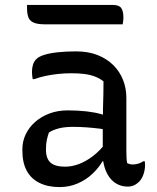

<svg xmlns="http://www.w3.org/2000/svg" viewBox="-20 -751 640 781"><path d="M494 -353Q494 -326 494 -299.5Q494 -273 494 -246Q494 -219 494 -192.5Q494 -166 494 -139Q494 -124 494.5 -112.5Q495 -101 497 -88Q502 -85 508 -83.5Q514 -82 520 -82Q532 -82 543 -85.5Q554 -89 563 -95H569Q569 -91 569.5 -88Q570 -85 570 -80Q570 -60 563.5 -41.5Q557 -23 546 -12Q536 -2 524.5 3Q513 8 500 8Q476 8 457 -2Q438 -12 425 -30Q412 -48 405 -72Q398 -96 398 -122Q398 -153 398 -186Q398 -219 398 -243Q398 -282 399 -312Q400 -342 400.5 -368Q401 -394 401 -420Q386 -432 366.5 -439.5Q347 -447 323.5 -450Q300 -453 270 -453Q241 -453 214.5 -450Q188 -447 164.5 -442Q141 -437 119 -429H113Q112 -435 111 -443Q110 -451 110 -458Q110 -474 114 -487.5Q118 -501 128 -511Q138 -521 160.5 -528Q183 -535 216 -538.5Q249 -542 289 -542Q339 -542 377 -527Q415 -512 441 -486Q467 -460 480.5 -426Q494 -392 494 -353ZM167 -142Q167 -106 185.5 -89.5Q204 -73 245 -73Q272 -73 300.5 -83.5Q329 -94 358 -116Q387 -138 414 -174L418 -95H397Q382 -69 356.5 -44.5Q331 -20 296.5 -5Q262 10 222 10Q175 10 140.5 -7Q106 -24 88.5 -57Q71 -90 71 -138V-144Q71 -176 84.5 -204.5Q98 -233 123 -255Q148 -277 181.5 -289.5Q215 -302 256 -302Q296 -302 331.5 -298Q367 -294 392.5 -286.5Q418 -279 428 -272Q434 -267 437 -259.5Q440 -252 441.5 -242Q443 -232 443 -217Q415 -224 387 -227.5Q359 -231 331.5 -233Q304 -235 277 -235Q244 -235 220 -229Q196 -223 179 -212Q174 -198 170.5 -182Q167 -166 167 -145ZM90 -731H438Q464 -731 473 -718.5Q482 -706 482 -680Q482 -675 481.5 -670.5Q481 -666 480.5 -661Q480 -656 479 -652H164Q133 -652 117 -659Q101 -666 95.5 -680.5Q90 -695 90 -718Q90 -720 90 -722.5Q90 -725 90 -727Q90 -729 90 -731Z"/></svg>

Font: Recursive Monospace Casual
Style: Regular
Weight: 400
Version: Version 1.047